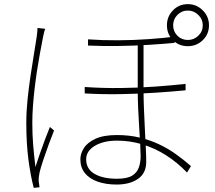

<svg xmlns="http://www.w3.org/2000/svg" viewBox="-20 -868 1040 927"><path d="M673 -661Q673 -626 673 -585Q673 -544 673 -504.5Q673 -465 673 -434Q673 -392 675 -342.5Q677 -293 679.5 -244Q682 -195 684 -154Q686 -113 686 -87Q686 -32 646.5 -4.5Q607 23 543 23Q491 23 451.5 9Q412 -5 390 -32Q368 -59 368 -99Q368 -126 385 -153Q402 -180 441 -198Q480 -216 545 -216Q603 -216 653.5 -204Q704 -192 747.5 -171.5Q791 -151 829.5 -123.5Q868 -96 902 -66L883 -35Q836 -84 781.5 -118.5Q727 -153 667.5 -171Q608 -189 545 -189Q480 -189 438 -164Q396 -139 396 -99Q396 -52 436.5 -28.5Q477 -5 545 -5Q594 -5 618 -20Q642 -35 650.5 -60Q659 -85 659 -114Q659 -134 657 -171Q655 -208 652 -253.5Q649 -299 647 -345.5Q645 -392 645 -431Q645 -462 645 -503.5Q645 -545 645 -587.5Q645 -630 645 -661ZM389 -448Q475 -442 562.5 -443Q650 -444 731 -450Q812 -456 876 -463V-432Q814 -426 732 -420.5Q650 -415 561.5 -413.5Q473 -412 389 -417ZM405 -678Q475 -673 550.5 -673.5Q626 -674 697 -679Q768 -684 823 -691V-661Q769 -656 698 -651.5Q627 -647 551 -646Q475 -645 405 -648ZM198 -729Q196 -723 194 -716Q192 -709 190.5 -701.5Q189 -694 187 -685Q180 -649 172.5 -608.5Q165 -568 158.5 -525Q152 -482 147 -439Q142 -396 139 -354.5Q136 -313 136 -276Q136 -218 140 -169.5Q144 -121 151 -62Q160 -90 172.5 -126Q185 -162 198 -196.5Q211 -231 221 -255L241 -238Q230 -211 215.5 -171.5Q201 -132 188.5 -94.5Q176 -57 171 -35Q169 -25 167.5 -13.5Q166 -2 167 8Q168 15 169 23Q170 31 171 36L143 39Q128 -17 117.5 -95.5Q107 -174 107 -275Q107 -329 113 -387.5Q119 -446 127.5 -502.5Q136 -559 144 -607.5Q152 -656 157 -689Q159 -703 160 -714Q161 -725 161 -733ZM816 -746Q816 -716 836.5 -695.5Q857 -675 887 -675Q916 -675 937.5 -695.5Q959 -716 959 -746Q959 -775 937.5 -796Q916 -817 887 -817Q857 -817 836.5 -796Q816 -775 816 -746ZM786 -746Q786 -788 815 -818Q844 -848 887 -848Q929 -848 959 -818Q989 -788 989 -746Q989 -703 959 -674Q929 -645 887 -645Q844 -645 815 -674Q786 -703 786 -746Z"/></svg>

Font: Shanggu Sans SC VF
Style: Regular
Weight: 250
Designer: GuiWonder
Version: Version 1.021